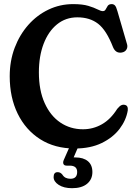

<svg xmlns="http://www.w3.org/2000/svg" viewBox="-20 -730 676 958"><path d="M617.5 -179Q609.5 -130.5 576.8 -87.2Q544 -44 487.8 -16.5Q431.5 11 353 11Q253.5 11 180.8 -35.2Q108 -81.5 68.2 -162.8Q28.5 -244 28.5 -349.5Q28.5 -426 53.2 -491.5Q78 -557 121.5 -606Q165 -655 222.2 -682.2Q279.5 -709.5 345 -709.5Q391.5 -709.5 420.5 -700.8Q449.5 -692 466.5 -683.2Q483.5 -674.5 493 -674.5Q503 -674.5 507.2 -683.2Q511.5 -692 517.5 -700.8Q523.5 -709.5 537.5 -709.5Q547 -709.5 553.5 -702.8Q560 -696 566 -674L614 -509Q618 -495 611 -483Q604 -471 588 -468Q557.5 -462.5 544 -494.5Q511 -579.5 469.5 -611.5Q428 -643.5 366 -643.5Q307.5 -643.5 264.2 -608.2Q221 -573 197.5 -511Q174 -449 174 -369Q174 -279.5 202.8 -215.8Q231.5 -152 281.2 -118.5Q331 -85 394 -85Q444.5 -85 488.2 -109.8Q532 -134.5 565 -187Q577 -201.5 585.8 -205.2Q594.5 -209 603.5 -206.5Q620 -203 617.5 -179ZM332 -8.5H375L347.5 55.5Q351.5 55.5 356 55.5Q396 55.5 418.5 74.2Q441 93 441 128.5Q441 165 414.5 187Q388 209 339.5 209Q298.5 209 273 192.5Q247.5 176 247.5 153.5Q247.5 129 267.5 129Q275 129 280.8 132.2Q286.5 135.5 291 141Q298 152.5 308.2 157.2Q318.5 162 331.5 162Q365 162 365 128Q365 96.5 328 96.5H313Q300 96.5 296.5 88Q293 79.5 298.5 67.5Z"/></svg>

Font: Fraunces 144pt SuperSoft SemiBold
Style: Regular
Weight: 600
Version: Version 1.000;[b76b70a41]